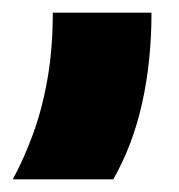

<svg xmlns="http://www.w3.org/2000/svg" viewBox="-36 -192 280 300"><path d="M-16 88.2Q1.4 56.2 15.6 17.4Q29.9 -21.5 38.2 -68.8Q46.5 -116 46.5 -172.2H200.7Q200.7 -96.5 186.1 -30.9Q171.5 34.7 141 88.2Z"/></svg>

Font: Afacad Flux Black
Style: Regular
Weight: 900
Designer: Kristian Moeller
Foundry: Dicotype
Version: Version 1.100